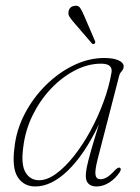

<svg xmlns="http://www.w3.org/2000/svg" viewBox="-20 -650 492 677"><path d="M324.5 -89.5Q314 -48 316.8 -33Q319.5 -18 334.5 -18Q345.5 -18 357.5 -25.2Q369.5 -32.5 386 -50.5Q397 -61.5 403 -58.5Q409 -54.5 402.5 -43.5Q387 -20 365 -6.2Q343 7.5 320.5 7.5Q303 7.5 292.8 -1.5Q282.5 -10.5 282.5 -30Q282.5 -42.5 286.2 -61.2Q290 -80 300 -115.5Q310 -151 329 -212Q278.5 -106 220 -49.2Q161.5 7.5 104.5 7.5Q64 7.5 42.8 -25Q21.5 -57.5 31 -129.5Q37.5 -191.5 67 -248.2Q96.5 -305 141.5 -349.5Q186.5 -394 239.8 -419.8Q293 -445.5 347.5 -445.5Q380 -445.5 398 -437.2Q416 -429 416 -416Q416 -406.5 409 -398.8Q402 -391 400 -382ZM62 -131Q53.5 -70 70 -42.2Q86.5 -14.5 118 -14.5Q146 -14.5 177.5 -37.2Q209 -60 240.2 -99.2Q271.5 -138.5 298.5 -188Q325.5 -237.5 345.2 -291.2Q365 -345 373.5 -396Q377 -425.5 336.5 -425.5Q290.5 -425.5 244.8 -402Q199 -378.5 160.2 -337.8Q121.5 -297 95.2 -243.8Q69 -190.5 62 -131ZM276 -596 314.5 -506.5Q318 -499.5 313 -496Q308 -492.5 304 -497L239 -572.5Q231 -582 225.5 -590.2Q220 -598.5 221.5 -608Q224 -627.5 244.5 -629.5Q256 -631.5 262.5 -622.2Q269 -613 276 -596Z"/></svg>

Font: Fraunces 72pt Soft Thin
Style: Italic
Weight: 100
Italic angle: -16°
Version: Version 1.000;[0bf87f6ff]